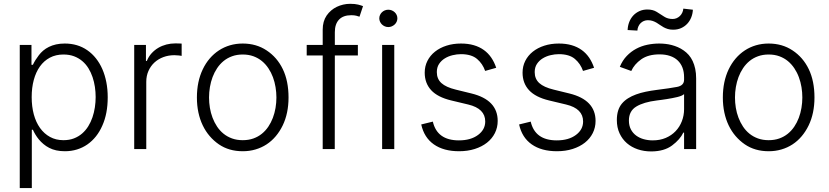

<svg xmlns="http://www.w3.org/2000/svg" viewBox="-20 -781 4343 1006"><path d="M83.5 204.5V-545.5H144.9V-441.4H152.3Q158 -453.8 165.8 -466.3Q173.7 -478.7 183.6 -491.8Q193.2 -504.6 206.3 -515.8Q219.5 -527 236.3 -535.3Q253.2 -543.7 273.8 -548.3Q294.4 -552.9 319.2 -552.9Q387.1 -552.9 437.5 -517.8Q462.7 -500.4 482.6 -475.3Q502.5 -450.3 516.2 -419Q529.8 -387.8 537.1 -350.7Q544.4 -313.6 544.4 -271.3Q544.4 -185.7 516.3 -123.2Q502.5 -91.3 482.6 -66.4Q462.7 -41.5 437.7 -24.1Q412.6 -6.7 383 2.3Q353.3 11.4 320 11.4Q271.3 11.4 237.6 -6.4Q221.2 -14.9 207.7 -26.3Q194.2 -37.6 183.8 -50.2Q173.3 -62.9 165.5 -76Q157.7 -89.1 152.3 -101.2H146.7V204.5ZM146 -272.4Q146 -223 157.1 -181.6Q168.3 -140.3 189.8 -110.3Q211.3 -80.3 242.2 -63.4Q273.1 -46.5 312.5 -46.5Q343 -46.5 367.4 -55.9Q391.7 -65.3 410.3 -81.5Q429 -97.7 442.5 -119.5Q456 -141.3 464.5 -166.4Q473 -191.4 477.1 -218.6Q481.2 -245.7 481.2 -272.4Q481.2 -298.7 477.3 -325.3Q473.4 -351.9 465 -376.8Q456.7 -401.6 443.4 -423.3Q430 -445 411.2 -460.9Q392.4 -476.9 367.9 -486.2Q343.4 -495.4 312.5 -495.4Q272.4 -495.4 241.3 -478.9Q210.2 -462.4 189.1 -432.7Q168 -403.1 157 -362.2Q146 -321.4 146 -272.4Z M683.2 -545.5H744.7V-461.6H749.3Q758.5 -484.4 774.1 -501.6Q789.8 -518.8 809.5 -530.4Q829.2 -541.9 851.9 -547.8Q874.6 -553.6 898.4 -553.6Q906.2 -553.6 915.8 -553.3Q925.4 -552.9 931.8 -552.6V-488.3Q927.6 -489 916.9 -490.4Q906.2 -491.8 893.8 -491.8Q862.9 -491.8 836.1 -481.9Q809.3 -471.9 789.4 -453.7Q769.5 -435.4 758 -409.6Q746.4 -383.9 746.4 -352.3V0H683.2Z M1011.7 -270.2Q1011.7 -353.7 1042.3 -417.6Q1057.5 -449.6 1079 -474.6Q1100.5 -499.6 1127.1 -517Q1153.8 -534.4 1185.2 -543.7Q1216.6 -552.9 1251.8 -552.9Q1322.8 -552.9 1376.8 -517Q1432.2 -480.5 1462 -418.3Q1491.8 -356.2 1491.8 -270.2Q1491.8 -187.1 1461.3 -123.9Q1446 -92.3 1424.7 -67.1Q1403.4 -41.9 1376.8 -24.5Q1350.1 -7.1 1318.7 2.1Q1287.3 11.4 1251.8 11.4Q1179.7 11.4 1127.1 -24.5Q1100.1 -43 1078.7 -68Q1057.2 -93 1042.3 -124.1Q1027.3 -155.2 1019.5 -191.9Q1011.7 -228.7 1011.7 -270.2ZM1075.3 -270.2Q1075.3 -243.3 1079.7 -216.3Q1084.2 -189.3 1093.6 -164.4Q1103 -139.6 1117.2 -118.1Q1131.4 -96.6 1151.1 -80.6Q1170.8 -64.6 1195.8 -55.6Q1220.9 -46.5 1251.8 -46.5Q1282.3 -46.5 1307.4 -55.4Q1332.4 -64.3 1351.9 -80.1Q1371.4 -95.9 1385.8 -117.2Q1400.2 -138.5 1409.6 -163.4Q1419 -188.2 1423.7 -215.6Q1428.3 -242.9 1428.3 -270.2Q1428.3 -297.2 1423.8 -324.2Q1419.4 -351.2 1410.2 -376.2Q1400.9 -401.3 1386.5 -422.9Q1372.2 -444.6 1352.6 -460.8Q1333.1 -476.9 1307.9 -486.2Q1282.7 -495.4 1251.8 -495.4Q1221.2 -495.4 1196.2 -486.3Q1171.2 -477.3 1151.6 -461.3Q1132.1 -445.3 1117.7 -423.8Q1103.3 -402.3 1093.9 -377.3Q1084.5 -352.3 1079.9 -324.9Q1075.3 -297.6 1075.3 -270.2Z M1670.8 -545.5V-625.4Q1670.8 -669.4 1691.4 -699.6Q1701.7 -714.5 1715.2 -726Q1728.7 -737.6 1744.7 -745.2Q1760.7 -752.8 1778.4 -756.9Q1796.2 -761 1814.6 -761Q1840.2 -761 1856.4 -756.9Q1872.5 -752.8 1882.1 -748.9L1863.6 -693.5Q1856.5 -696 1846.4 -698.7Q1836.3 -701.3 1820.3 -701.3Q1778.4 -701.3 1756.4 -678.3Q1734.4 -655.2 1734.4 -612.2V-545.5H1855.1V-490.4H1734.4L1734 0H1670.8V-490.4H1587V-545.5Z M1982.2 0V-545.5H2045.8V0ZM1967.3 -684.7Q1967.3 -694.2 1971.1 -702.4Q1974.8 -710.6 1981.2 -716.8Q1987.6 -723 1996.3 -726.6Q2005 -730.1 2014.6 -730.1Q2024.1 -730.1 2032.8 -726.6Q2041.5 -723 2048.1 -716.8Q2054.7 -710.6 2058.4 -702.4Q2062.1 -694.2 2062.1 -684.7Q2062.1 -675.8 2058.4 -667.4Q2054.7 -659.1 2048.1 -652.9Q2041.5 -646.7 2032.8 -642.9Q2024.1 -639.2 2014.6 -639.2Q2005 -639.2 1996.3 -642.9Q1987.6 -646.7 1981.2 -652.9Q1974.8 -659.1 1971.1 -667.4Q1967.3 -675.8 1967.3 -684.7Z M2187.1 -128.9 2247.9 -143.8Q2270.6 -45.5 2384.2 -45.5Q2446.7 -45.5 2484.7 -73.9Q2522.4 -101.9 2522.4 -144.5Q2522.4 -212 2433.6 -233.3L2344.5 -254.6Q2273.1 -271.7 2239.2 -308.4Q2205.3 -345.2 2205.3 -400.2Q2205.3 -433.9 2219.5 -462Q2233.7 -490.1 2259.1 -510.3Q2284.4 -530.5 2319.2 -541.7Q2354 -552.9 2395.2 -552.9Q2432.5 -552.9 2462.4 -544.2Q2492.2 -535.5 2515.1 -519Q2538 -502.5 2554 -479Q2570 -455.6 2579.9 -425.8L2522 -409.4Q2508.9 -447.1 2479.8 -471.9Q2450.3 -497.2 2395.2 -497.2Q2373.9 -497.2 2351.6 -491.8Q2329.2 -486.5 2310.7 -475.1Q2292.3 -463.8 2280.5 -446Q2268.8 -428.3 2268.8 -403.1Q2268.8 -367.5 2292.8 -345.7Q2316.8 -323.9 2368.3 -311.4L2450.6 -291.2Q2587.7 -257.5 2587.7 -147.4Q2587.7 -112.9 2573 -83.6Q2558.2 -54.3 2531.6 -33.4Q2505 -12.4 2467.7 -0.5Q2430.4 11.4 2385.3 11.4Q2304.3 11.4 2253.2 -24.5Q2202.1 -60.4 2187.1 -128.9Z M2699.9 -128.9 2760.7 -143.8Q2783.4 -45.5 2897 -45.5Q2959.5 -45.5 2997.5 -73.9Q3035.2 -101.9 3035.2 -144.5Q3035.2 -212 2946.4 -233.3L2857.2 -254.6Q2785.9 -271.7 2752 -308.4Q2718 -345.2 2718 -400.2Q2718 -433.9 2732.2 -462Q2746.4 -490.1 2771.8 -510.3Q2797.2 -530.5 2832 -541.7Q2866.8 -552.9 2908 -552.9Q2945.3 -552.9 2975.1 -544.2Q3005 -535.5 3027.9 -519Q3050.8 -502.5 3066.8 -479Q3082.7 -455.6 3092.7 -425.8L3034.8 -409.4Q3021.7 -447.1 2992.5 -471.9Q2963.1 -497.2 2908 -497.2Q2886.7 -497.2 2864.3 -491.8Q2842 -486.5 2823.5 -475.1Q2805 -463.8 2793.3 -446Q2781.6 -428.3 2781.6 -403.1Q2781.6 -367.5 2805.6 -345.7Q2829.5 -323.9 2881 -311.4L2963.4 -291.2Q3100.5 -257.5 3100.5 -147.4Q3100.5 -112.9 3085.8 -83.6Q3071 -54.3 3044.4 -33.4Q3017.8 -12.4 2980.5 -0.5Q2943.2 11.4 2898.1 11.4Q2817.1 11.4 2766 -24.5Q2714.8 -60.4 2699.9 -128.9Z M3238.6 -238.3Q3252.1 -254.3 3270.8 -266Q3289.4 -277.7 3312.7 -286.2Q3335.9 -294.7 3363.3 -300.4Q3390.6 -306.1 3421.5 -310Q3456 -314.3 3482.4 -318.2Q3508.9 -322.1 3527.3 -325.6Q3564.3 -332.7 3564.3 -363.3V-376.1Q3564.3 -404.5 3555.8 -426.7Q3547.2 -448.9 3530.9 -464.3Q3514.6 -479.8 3490.6 -487.9Q3466.6 -496.1 3435.7 -496.1Q3376.4 -496.1 3339.8 -470.2Q3303.3 -444.2 3287.6 -409.1L3227.6 -430.8Q3241.5 -464.5 3263.8 -487.7Q3286.2 -511 3313.6 -525.6Q3340.9 -540.1 3371.8 -546.5Q3402.7 -552.9 3433.9 -552.9Q3449.6 -552.9 3466.1 -551.1Q3482.6 -549.4 3499.1 -545.1Q3515.6 -540.8 3531.6 -533.9Q3547.6 -527 3562.1 -516.7Q3576.7 -506.7 3588.8 -492.9Q3600.9 -479 3609.4 -460.9Q3617.9 -442.8 3622.7 -420.3Q3627.5 -397.7 3627.5 -370.4V0H3564.3V-86.3H3560.4Q3543.3 -50.1 3501.4 -18.8Q3459.5 12.4 3391.3 12.4Q3354.4 12.4 3321.7 1.4Q3289.1 -9.6 3264.7 -30.7Q3240.4 -51.8 3226.2 -82.4Q3212 -112.9 3212 -152.3Q3212 -206.3 3238.6 -238.3ZM3399.9 -45.5Q3437.9 -45.5 3468.2 -58.4Q3498.6 -71.4 3519.9 -93.8Q3541.2 -116.1 3552.7 -146Q3564.3 -175.8 3564.3 -209.2V-288Q3555.4 -279.1 3529.5 -272.7Q3516.7 -269.5 3502.5 -266.9Q3488.3 -264.2 3473.9 -261.9Q3459.5 -259.6 3446.2 -257.8Q3432.9 -256 3421.5 -254.6Q3352.3 -246.1 3313.9 -222.7Q3275.2 -199.2 3275.2 -149.5Q3275.2 -122.9 3285.5 -103.2Q3295.8 -83.5 3313.2 -70.7Q3330.6 -57.9 3353 -51.7Q3375.4 -45.5 3399.9 -45.5ZM3371.8 -731.2Q3400.9 -731.2 3420.8 -718.8Q3430.8 -712.7 3440.5 -706.3Q3450.3 -699.9 3459.9 -693.9Q3478.7 -681.5 3504.3 -681.5Q3514.9 -681.5 3524.7 -685.5Q3534.4 -689.6 3542.1 -696.9Q3549.7 -704.2 3554.5 -714.1Q3559.3 -724.1 3560.4 -735.8L3610.4 -730.1Q3609.4 -708.5 3601.6 -689.3Q3593.8 -670.1 3580.3 -655.9Q3566.8 -641.7 3548.3 -633.5Q3529.8 -625.4 3507.1 -625.4Q3491.1 -625.4 3479 -629.1Q3467 -632.8 3456.9 -638.3Q3446.7 -643.8 3438 -650.2Q3429.3 -656.6 3419.9 -662.1Q3410.5 -667.6 3399.7 -671.3Q3388.8 -675.1 3374.6 -675.1Q3363.3 -675.1 3353.5 -671Q3343.8 -666.9 3336.5 -659.6Q3329.2 -652.3 3324.8 -642.4Q3320.3 -632.5 3319.6 -620.7L3268.5 -623.6Q3269.2 -645.6 3276.8 -665.3Q3284.4 -685 3297.9 -699.6Q3311.4 -714.1 3330.3 -722.7Q3349.1 -731.2 3371.8 -731.2Z M3767.4 -270.2Q3767.4 -353.7 3797.9 -417.6Q3813.2 -449.6 3834.7 -474.6Q3856.2 -499.6 3882.8 -517Q3909.4 -534.4 3940.9 -543.7Q3972.3 -552.9 4007.5 -552.9Q4078.5 -552.9 4132.5 -517Q4187.9 -480.5 4217.7 -418.3Q4247.5 -356.2 4247.5 -270.2Q4247.5 -187.1 4217 -123.9Q4201.7 -92.3 4180.4 -67.1Q4159.1 -41.9 4132.5 -24.5Q4105.8 -7.1 4074.4 2.1Q4043 11.4 4007.5 11.4Q3935.4 11.4 3882.8 -24.5Q3855.8 -43 3834.3 -68Q3812.9 -93 3797.9 -124.1Q3783 -155.2 3775.2 -191.9Q3767.4 -228.7 3767.4 -270.2ZM3831 -270.2Q3831 -243.3 3835.4 -216.3Q3839.8 -189.3 3849.3 -164.4Q3858.7 -139.6 3872.9 -118.1Q3887.1 -96.6 3906.8 -80.6Q3926.5 -64.6 3951.5 -55.6Q3976.6 -46.5 4007.5 -46.5Q4038 -46.5 4063 -55.4Q4088.1 -64.3 4107.6 -80.1Q4127.1 -95.9 4141.5 -117.2Q4155.9 -138.5 4165.3 -163.4Q4174.7 -188.2 4179.3 -215.6Q4183.9 -242.9 4183.9 -270.2Q4183.9 -297.2 4179.5 -324.2Q4175.1 -351.2 4165.8 -376.2Q4156.6 -401.3 4142.2 -422.9Q4127.8 -444.6 4108.3 -460.8Q4088.8 -476.9 4063.6 -486.2Q4038.4 -495.4 4007.5 -495.4Q3976.9 -495.4 3951.9 -486.3Q3926.8 -477.3 3907.3 -461.3Q3887.8 -445.3 3873.4 -423.8Q3859 -402.3 3849.6 -377.3Q3840.2 -352.3 3835.6 -324.9Q3831 -297.6 3831 -270.2Z"/></svg>

Font: Inter P Light
Style: Regular
Weight: 300
Designer: Rasmus Andersson
Foundry: rsms
Version: Version 3.018;git-588b23468